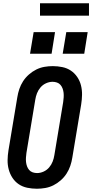

<svg xmlns="http://www.w3.org/2000/svg" viewBox="-20 -1148 565 1176"><path d="M206 8Q176 8 147 2Q118 -4 95 -19.5Q72 -35 56.5 -58.5Q41 -82 33.5 -110Q26 -138 26.5 -167.5Q27 -197 32 -228L86 -552Q90 -578 98.5 -603Q107 -628 121.5 -650.5Q136 -673 157 -691.5Q178 -710 202 -722Q226 -734 252 -738.5Q278 -743 303 -743Q333 -743 362 -737Q391 -731 414 -715.5Q437 -700 453 -676.5Q469 -653 476 -625Q483 -597 482.5 -567.5Q482 -538 477 -507L423 -183Q419 -157 410.5 -132Q402 -107 387.5 -84.5Q373 -62 352 -43.5Q331 -25 307 -13Q283 -1 257 3.5Q231 8 206 8ZM207 -88Q227 -88 247 -97Q267 -106 281 -122.5Q295 -139 302.5 -158.5Q310 -178 313 -198L367 -523Q369 -537 370 -551.5Q371 -566 369.5 -579.5Q368 -593 363.5 -605.5Q359 -618 350.5 -628Q342 -638 329 -642.5Q316 -647 302 -647Q282 -647 262 -638Q242 -629 228 -612.5Q214 -596 206.5 -576.5Q199 -557 196 -537L142 -212Q140 -198 139 -183.5Q138 -169 139.5 -155.5Q141 -142 145.5 -129.5Q150 -117 158.5 -107Q167 -97 180 -92.5Q193 -88 207 -88ZM496 -819H364L386 -951H517ZM296 -819H164L186 -951H317ZM225 -1052V-1128H525V-1052Z"/></svg>

Font: Iosevka SS04
Style: Bold Italic
Weight: 700
Italic angle: -9°
Monospace: yes
Designer: Belleve Invis
Foundry: Belleve Invis
Version: Version 19.0.0; ttfautohint (v1.8.4)